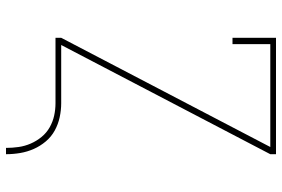

<svg xmlns="http://www.w3.org/2000/svg" viewBox="-170 -605 940 640"><g transform="rotate(90 300.0 -285.0)"><path d="M473 165Q473 144 470 123Q467 102 458.5 82.5Q450 63 436.5 46.5Q423 30 404.5 19.5Q386 9 365.5 4.5Q345 0 324 0H106V-19L470 -716H127V-590H106V-735H494V-716L130 -19H324Q347 -19 370.5 -14Q394 -9 415 2.5Q436 14 451.5 32.5Q467 51 476.5 72.5Q486 94 490 117.5Q494 141 494 165Z"/></g></svg>

Font: Iosevka Slab Thin Extended
Style: Regular
Weight: 100
Width: 7
Monospace: yes
Designer: Belleve Invis
Foundry: Belleve Invis
Version: Version 11.1.1; ttfautohint (v1.8.3)